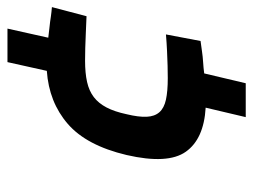

<svg xmlns="http://www.w3.org/2000/svg" viewBox="-104 -512 694 527"><g transform="rotate(-90 243.5 -249.0)"><path d="M211 -32Q125 -37 90 -86.5Q55 -136 81 -249Q107 -359 166.5 -410.5Q226 -462 312 -468L336 -576H428L403 -464Q418 -462 433 -460.5Q448 -459 460 -457Q474 -455 487 -454L462 -359Q438 -360 415 -361Q395 -362 374.5 -362.5Q354 -363 340 -363Q306 -363 281.5 -357.5Q257 -352 240 -339Q223 -326 211.5 -304Q200 -282 193 -249Q185 -216 186 -194Q187 -172 198.5 -159Q210 -146 233 -141Q256 -136 292 -136Q306 -136 326.5 -136.5Q347 -137 366 -138Q388 -139 412 -141L394 -46Q380 -44 365 -42Q352 -40 336 -39Q320 -38 305 -36L278 78H185Z"/></g></svg>

Font: Panefresco 750wt
Style: Italic
Weight: 750
Foundry: Campivisivi & Chank Co
Version: Version 1.000